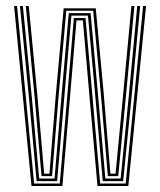

<svg xmlns="http://www.w3.org/2000/svg" viewBox="-20 -620 534 640"><path d="M85 0 27 -600H36.8L93.8 -8.2H179.2L203.5 -291.5L226.2 -560H265L288.8 -292.2L313.8 -8.2H399L457 -600H466.8L407.8 0H305L279 -290.2L256.2 -552H235L213 -292.5L188 0ZM102 -16.2 77 -289.2 46.5 -600H56.2L86.2 -294L110.5 -24.8H161.8L184.8 -297.8L209.2 -576.2H282L307 -301L331.2 -24.8H382.2L408.8 -295.8L437.5 -600H447.2L418.2 -293L390.5 -16.2H322.5L297.8 -297.5L273.2 -568H218L194.2 -294.5L170.5 -16.2ZM118.5 -32.8 95.2 -298.2 66 -600H75.8L104.5 -302.8L127.2 -41H144.8L166 -302.8L192.2 -592.2H299.2L325.5 -310.5L348 -41H365.2L391 -310.2L418 -600H428L400 -302.5L374 -32.8H339.5L316.2 -306.5L290.5 -584.2H201L175.5 -301.5L153.5 -32.8Z"/></svg>

Font: Big Shoulders Inline Text Thin ExtraLight
Style: Regular
Weight: 250
Version: Version 2.002